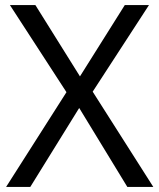

<svg xmlns="http://www.w3.org/2000/svg" viewBox="-20 -734 626 754"><path d="M582 0H480L291 -310L99 0H4L241 -372L19 -714H119L294 -434L470 -714H565L344 -374Z"/></svg>

Font: Noto Sans Nushu
Style: Regular
Weight: 400
Designer: Lisa Huang
Foundry: Lisa Huang
Version: Version 1.003; ttfautohint (v1.8.4.7-5d5b)